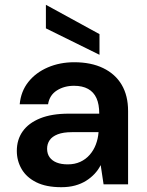

<svg xmlns="http://www.w3.org/2000/svg" viewBox="-20 -767 611 799"><path d="M235 12Q172 12 131 -8.5Q90 -29 70 -63.5Q50 -98 50 -139Q50 -186 74.5 -220.5Q99 -255 147 -274.5Q195 -294 266 -294H393Q393 -333 381.5 -358.5Q370 -384 346.5 -397Q323 -410 288 -410Q247 -410 216.5 -390.5Q186 -371 180 -333H62Q67 -387 98 -426Q129 -465 179 -486.5Q229 -508 289 -508Q359 -508 409.5 -483.5Q460 -459 486.5 -414Q513 -369 513 -305V0H411L399 -80Q389 -60 373.5 -43.5Q358 -27 338 -14.5Q318 -2 292.5 5Q267 12 235 12ZM262 -83Q291 -83 314 -93.5Q337 -104 353.5 -123Q370 -142 379 -166Q388 -190 390 -216V-217H279Q243 -217 220 -208Q197 -199 186.5 -183.5Q176 -168 176 -148Q176 -127 186.5 -112.5Q197 -98 216 -90.5Q235 -83 262 -83ZM394 -539 171 -649V-747L394 -625Z"/></svg>

Font: DM Sans 24pt SemiBold
Style: Regular
Weight: 600
Designer: Colophon Foundry, Jonny Pinhorn
Foundry: Colophon Foundry
Version: Version 4.004;gftools[0.9.30]